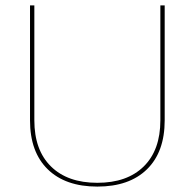

<svg xmlns="http://www.w3.org/2000/svg" viewBox="-20 -680 720 710"><path d="M589 -235Q589 -118 523.5 -54Q458 10 340 10Q222 10 156.5 -54Q91 -118 91 -235V-660H107V-235Q107 -125 168.5 -64.5Q230 -4 340 -4Q450 -4 511.5 -64.5Q573 -125 573 -235V-660H589Z"/></svg>

Font: Work Sans Thin
Style: Regular
Weight: 260
Designer: Wei Huang
Foundry: Wei Huang
Version: Version 1.500